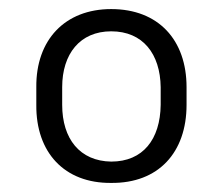

<svg xmlns="http://www.w3.org/2000/svg" viewBox="-20 -742 491 423"><path d="M60 -550V-511C59 -406 122 -338 225 -339C329 -338 391 -406 391 -511V-550C391 -654 329 -722 225 -722C123 -722 59 -654 60 -550ZM117 -511V-550C117 -623 156 -673 225 -673C295 -673 333 -623 334 -550V-511C333 -435 295 -386 225 -386C156 -387 117 -436 117 -511Z"/></svg>

Font: Wafeq Medium
Style: Regular
Weight: 500
Designer: Rasmus Andersson & Azza Alameddine
Foundry: Google & TypeTogether
Version: Version 3.000;January 28, 2025;FontCreator 15.0.0.3014 64-bi